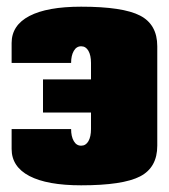

<svg xmlns="http://www.w3.org/2000/svg" viewBox="-20 -550 510 580"><path d="M15.1 -359.9V-419.9Q15.1 -473.6 68.8 -501.7Q122.6 -529.8 225.1 -529.8Q351.1 -529.8 403.1 -502.9Q455.1 -476.1 455.1 -410.2V-109.9Q455.1 -43.9 403.1 -17.1Q351.1 9.8 225.1 9.8Q122.6 9.8 68.8 -18.3Q15.1 -46.4 15.1 -100.1V-160.2H194.8Q194.8 -137.7 202.9 -123.8Q210.9 -109.9 225.1 -109.9Q239.3 -109.9 247.1 -123.5Q254.9 -137.2 254.9 -160.2V-210H109.9V-310.1H254.9V-359.9Q254.9 -382.8 247.1 -396.5Q239.3 -410.2 225.1 -410.2Q210.9 -410.2 202.9 -396.2Q194.8 -382.3 194.8 -359.9Z"/></svg>

Font: Mikodacs
Style: Regular
Weight: 400
Designer: gluk (gluksza@wp.pl)
Foundry: gluk (gluksza@wp.pl)
Version: Version 0.28